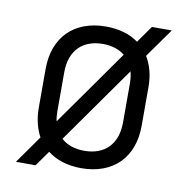

<svg xmlns="http://www.w3.org/2000/svg" viewBox="-72 -661 745 761"><g transform="rotate(10 300.0 -280.0)"><path d="M479 -590 431 -522C397 -547 353 -560 300 -560C172 -560 93 -481 93 -353V-197C93 -152 103 -114 120 -82L41 30H120L164 -32C198 -5 245 10 300 10C428 10 507 -69 507 -197V-353C507 -400 496 -441 476 -473L559 -590ZM168 -353C168 -439 217 -490 300 -490C336 -490 366 -480 388 -462L172 -156C169 -168 168 -182 168 -197ZM432 -197C432 -111 383 -60 300 -60C261 -60 229 -71 207 -92L426 -402C430 -387 432 -371 432 -353Z"/></g></svg>

Font: Tekne LDO Light
Style: Regular
Weight: 300
Monospace: yes
Designer: Alessio Laiso, Mario Rullo, Paolo Rosset
Foundry: Alessio Laiso
Version: Version 1.000;hotconv 1.0.109;makeotfexe 2.5.65596